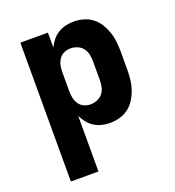

<svg xmlns="http://www.w3.org/2000/svg" viewBox="-135 -634 869 955"><g transform="rotate(-20 300.0 -156.5)"><path d="M77 215V-520H223V-441Q232 -460 246 -477.5Q260 -495 278.5 -506.5Q297 -518 318.5 -523Q340 -528 361 -528Q387 -528 412.5 -521Q438 -514 459 -498Q480 -482 494 -459.5Q508 -437 516.5 -412.5Q525 -388 528 -362Q531 -336 531 -310V-210Q531 -184 528 -158Q525 -132 516.5 -107.5Q508 -83 494 -60.5Q480 -38 459 -22Q438 -6 412.5 1Q387 8 361 8Q340 8 318.5 3Q297 -2 278.5 -13.5Q260 -25 246 -42.5Q232 -60 223 -79V215ZM301 -112Q319 -112 336.5 -119Q354 -126 365.5 -140.5Q377 -155 381 -173.5Q385 -192 385 -210V-310Q385 -328 381 -346.5Q377 -365 365.5 -379.5Q354 -394 336.5 -401Q319 -408 301 -408Q283 -408 266.5 -400.5Q250 -393 240 -378Q230 -363 226.5 -345.5Q223 -328 223 -310V-210Q223 -192 226.5 -174.5Q230 -157 240 -142Q250 -127 266.5 -119.5Q283 -112 301 -112Z"/></g></svg>

Font: Iosevka SS04 Heavy Extended
Style: Regular
Weight: 900
Width: 7
Monospace: yes
Designer: Belleve Invis
Foundry: Belleve Invis
Version: Version 19.0.0; ttfautohint (v1.8.4)